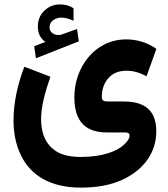

<svg xmlns="http://www.w3.org/2000/svg" viewBox="-20 -608 766 874"><path d="M348.1 246.1C421.4 246.1 483.4 234.4 534.7 211.4C636.7 165 691.4 84 691.4 -9.3C691.4 -88.4 656.7 -146 544.4 -146H473.1C456.1 -146 443.4 -148.4 443.4 -166C443.4 -200.2 453.1 -229 473.1 -252C493.2 -274.9 520.5 -286.1 555.7 -286.1C581.5 -286.1 613.3 -279.8 647 -260.7L691.9 -385.3C652.3 -414.1 603.5 -428.7 554.7 -428.7C410.6 -428.7 318.4 -300.3 318.4 -165.5C318.4 -20.5 406.7 -4.9 473.1 -4.9H552.2C564 -4.9 569.8 0 569.8 9.3C569.8 21 561.5 34.7 545.4 49.8C512.7 80.6 447.3 106.4 348.1 106.4C302.2 106.4 266.1 98.6 239.7 83C187 51.8 167 -2.9 167 -65.4C167 -122.6 185.5 -189.9 209.5 -258.8L90.8 -304.2C59.1 -221.7 41.5 -137.2 41.5 -59.6C41.5 -1.5 52.2 50.3 74.2 96.7C117.7 189 208 246.1 348.1 246.1ZM135.7 -397.5 143.6 -342.8 338.9 -419.9 330.6 -476.1 260.3 -450.7 256.3 -449.7C252.4 -449.2 248.5 -448.7 245.1 -448.7C221.7 -448.7 206.1 -464.4 205.6 -481.9C205.6 -497.1 210.9 -508.3 222.2 -516.1C233.4 -523.9 245.1 -527.8 258.3 -527.8C276.9 -527.8 295.9 -522.9 314.9 -513.2L314.5 -570.8C295.4 -582 279.3 -587.9 251.5 -587.9C225.6 -587.9 202.6 -578.6 182.6 -560.1C162.6 -541 152.3 -517.1 152.3 -488.3C152.3 -453.6 164.1 -434.6 186 -417Z"/></svg>

Font: Vazirmatn ExtraBold
Style: Regular
Weight: 800
Designer: Saber Rastikerdar
Foundry: Saber Rastikerdar
Version: Version 33.003